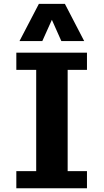

<svg xmlns="http://www.w3.org/2000/svg" viewBox="-20 -988 545 1010"><path d="M65.9 2.4V-87.9H170.4V-620.6H65.9V-710.9H437.5V-620.6H335.9V-87.9H437.5V2.4ZM82.5 -772 184.6 -967.8H321.3L422.9 -772H302.7L252.9 -883.8L202.6 -772Z"/></svg>

Font: Comme
Style: Bold
Weight: 700
Version: Version 1.000;gftools[0.9.27]